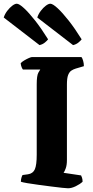

<svg xmlns="http://www.w3.org/2000/svg" viewBox="-80 -1010 501 1030"><path d="M285 0Q278 0 253.5 -2.5Q229 -5 195 -9.5Q161 -14 126.5 -18.5Q92 -23 66 -27.5Q40 -32 32 -35Q32 -46 35 -56.5Q38 -67 41 -71L70 -75Q97 -79 107 -102Q117 -125 117 -180V-557Q117 -605 126 -620.5Q135 -636 136 -637H43Q40 -640 36 -649.5Q32 -659 31 -671Q37 -678 49.5 -685.5Q62 -693 74.5 -698.5Q87 -704 92 -704H357Q362 -698 366 -684Q370 -670 370 -655L326 -642Q313 -638 302.5 -631Q292 -624 285.5 -607.5Q279 -591 279 -556V-152Q279 -124 272.5 -106.5Q266 -89 261 -83L355 -69Q357 -65 360 -56.5Q363 -48 363 -35Q349 -22 326.5 -11Q304 0 285 0ZM132 -768 -60 -916Q-54 -935 -41 -952Q-28 -969 -14 -979.5Q0 -990 10 -990Q23 -990 49 -966Q75 -942 108.5 -899.5Q142 -857 178 -799Q173 -792 161 -782Q149 -772 132 -768ZM312 -768 120 -916Q126 -935 139 -952Q152 -969 166 -979.5Q180 -990 190 -990Q203 -990 229 -966Q255 -942 288.5 -899.5Q322 -857 358 -799Q353 -792 341 -782Q329 -772 312 -768Z"/></svg>

Font: Texturina 72pt Black
Style: Regular
Weight: 900
Designer: Guillermo Torres Carreño
Foundry: Omnibus-Type
Version: Version 1.002; ttfautohint (v1.8.3)